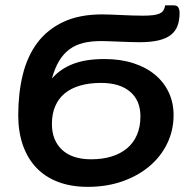

<svg xmlns="http://www.w3.org/2000/svg" viewBox="-20 -707 707 735"><path d="M644.5 -266.6Q644.5 -208 620.1 -157.7Q595.7 -107.4 552 -70.6Q508.3 -33.7 448.2 -12.7Q388.2 8.3 316.4 8.3Q252 8.3 202.1 -10.7Q152.3 -29.8 118.7 -65.4Q85 -101.1 67.4 -151.9Q49.8 -202.6 49.8 -265.6Q49.8 -349.6 67.1 -420.7Q84.5 -491.7 122.8 -543Q161.1 -594.2 222.4 -623Q283.7 -651.9 371.1 -651.9Q385.7 -651.9 405 -651.1Q424.3 -650.4 445.3 -649.4Q466.3 -648.4 487.3 -647.7Q508.3 -647 525.9 -647Q549.8 -647 565.7 -648.9Q581.5 -650.9 591.1 -655.3Q600.6 -659.7 605.5 -667.2Q610.4 -674.8 612.3 -686.5H645Q658.7 -686.5 663.1 -677.7Q667.5 -668.9 667.5 -658.2Q667.5 -630.4 659.9 -609.1Q652.3 -587.9 634.5 -573.7Q616.7 -559.6 587.2 -552.5Q557.6 -545.4 513.2 -545.4Q497.1 -545.4 477.1 -546.1Q457 -546.9 436.8 -547.6Q416.5 -548.3 397.9 -549.1Q379.4 -549.8 366.7 -549.8Q328.6 -549.8 298.8 -542.5Q269 -535.2 246.1 -518.3Q223.1 -501.5 206.5 -474.1Q189.9 -446.8 178.7 -406.2Q209.5 -442.4 258.3 -461.7Q307.1 -481 379.9 -481Q441.4 -481 490.5 -465.1Q539.6 -449.2 573.7 -420.7Q607.9 -392.1 626.2 -352.8Q644.5 -313.5 644.5 -266.6ZM517.6 -261.7Q517.6 -322.3 478 -356Q438.5 -389.6 366.7 -389.6Q322.3 -389.6 287.4 -379.6Q252.4 -369.6 228.3 -349.9Q204.1 -330.1 191.4 -300.5Q178.7 -271 178.7 -232.4Q178.7 -200.7 188.7 -175.8Q198.7 -150.9 217.8 -133.3Q236.8 -115.7 264.6 -106.4Q292.5 -97.2 328.6 -97.2Q372.1 -97.2 407 -107.9Q441.9 -118.7 466.6 -139.4Q491.2 -160.2 504.4 -190.9Q517.6 -221.7 517.6 -261.7Z"/></svg>

Font: Carlito
Style: Bold Italic
Weight: 700
Italic angle: -7°
Designer: Lukasz Dziedzic
Foundry: tyPoland Lukasz Dziedzic
Version: Version 1.104